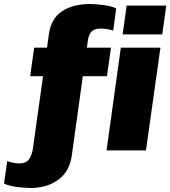

<svg xmlns="http://www.w3.org/2000/svg" viewBox="-114 -748 847 955"><path d="M464 -706 449 -596Q415 -606 388 -606Q357 -606 342.5 -592Q328 -578 324 -551L318 -511H438L418 -369H298L243 26Q232 105 176 146Q120 187 37 187Q5 187 -33.5 181.5Q-72 176 -94 165L-78 53Q-66 58 -48.5 61.5Q-31 65 -18 65Q13 65 28 47Q43 29 49 -4L100 -369H36L56 -511H120L129 -577Q140 -656 194.5 -692Q249 -728 334 -728Q365 -728 404 -722.5Q443 -717 464 -706ZM693 -577H496L516 -720H713ZM612 0H416L487 -511H684Z"/></svg>

Font: Chivo Black Italic
Style: Regular
Weight: 900
Italic angle: -8.05°
Designer: Hector Gatti
Foundry: Omnibus-Type
Version: Version 1.007